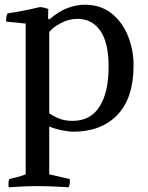

<svg xmlns="http://www.w3.org/2000/svg" viewBox="-20 -540 627 815"><path d="M184 -462 189 -457Q229 -492 267 -506Q305 -520 339 -520Q407 -520 453 -483.5Q499 -447 523 -388Q547 -329 547 -263Q547 -124 478.5 -52.5Q410 19 291 19Q272 19 242.5 13Q213 7 189 -3V200L276 220Q279 239 271 255Q244 253 205.5 251.5Q167 250 139 250Q111 250 78 251.5Q45 253 17 255Q14 236 19 220Q36 216 54 211.5Q72 207 89 200V-440L7 -448Q4 -468 12 -483Q20 -484 57 -490.5Q94 -497 150 -510Q161 -509 169 -507Q177 -505 185 -502ZM189 -59Q208 -46 231.5 -36.5Q255 -27 289 -27Q364 -27 402.5 -87.5Q441 -148 441 -257Q441 -360 405.5 -410Q370 -460 309 -460Q272 -460 237.5 -441.5Q203 -423 189 -404Z"/></svg>

Font: Alike
Style: Regular
Weight: 400
Designer: Sveta Sebyakina
Foundry: Cyreal (www.cyreal.org)
Version: Version 1.301; ttfautohint (v1.8.4.7-5d5b)